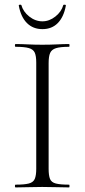

<svg xmlns="http://www.w3.org/2000/svg" viewBox="-20 -817 370 837"><path d="M192 -81Q192 -52 198 -37Q204 -22 223.5 -17Q243 -12 281 -12Q283 -12 283 -6Q283 0 281 0Q257 0 228 -1Q199 -2 164 -2Q131 -2 101.5 -1Q72 0 48 0Q45 0 45 -6Q45 -12 48 -12Q86 -12 105.5 -17Q125 -22 131.5 -37Q138 -52 138 -81V-544Q138 -573 131.5 -587.5Q125 -602 105.5 -607.5Q86 -613 48 -613Q45 -613 45 -619Q45 -625 48 -625Q72 -625 101.5 -623.5Q131 -622 164 -622Q199 -622 228.5 -623.5Q258 -625 281 -625Q283 -625 283 -619Q283 -613 281 -613Q243 -613 224 -607Q205 -601 198.5 -586Q192 -571 192 -542ZM165 -690Q124 -690 97.5 -716.5Q71 -743 62 -792Q61 -796 66.5 -796.5Q72 -797 73 -795Q81 -766 107.5 -745Q134 -724 165 -724Q195 -724 221.5 -745Q248 -766 256 -795Q257 -797 262.5 -796.5Q268 -796 267 -792Q258 -743 232 -716.5Q206 -690 165 -690Z"/></svg>

Font: Cormorant Light
Style: Regular
Weight: 300
Designer: Christian Thalmann (Catharsis Fonts)
Foundry: Catharsis Fonts
Version: Version 4.000